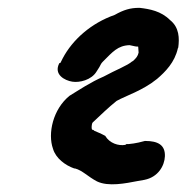

<svg xmlns="http://www.w3.org/2000/svg" viewBox="-20 -739 475 489"><path d="M131 -578C116 -549 145 -534 164 -531C182 -528 213 -535 226 -557L233 -568C237 -575 237 -577 242 -582C267 -607 280 -623 310 -624L324 -621C328 -620 330 -621 332 -620L333 -605C331 -596 327 -591 318 -583H317C305 -572 275 -561 244 -544C211 -530 180 -509 157 -495C115 -461 101 -399 115 -360C122 -336 146 -318 169 -310H171C190 -305 204 -289 227 -277C256 -263 300 -272 331 -278L348 -281C383 -288 399 -317 400 -341C401 -370 382 -380 350 -380H349L333 -376C324 -374 317 -373 307 -372H302L299 -370C282 -367 259 -374 248 -393C237 -399 229 -402 220 -406L218 -408H216L214 -410C213 -412 213 -423 216 -427C234 -444 258 -467 277 -482C300 -495 343 -508 380 -538C401 -556 425 -580 433 -616L434 -618C437 -641 437 -669 413 -688C390 -711 361 -716 336 -719H334C312 -719 295 -714 272 -701C212 -680 165 -638 140 -591L134 -579Z"/></svg>

Font: Stray Cat
Style: ExBlkCnObl
Weight: 1000
Version: Version 1.0